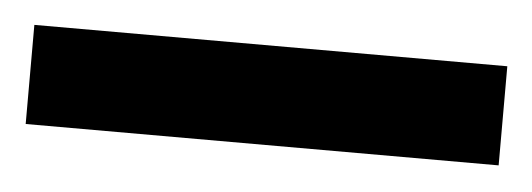

<svg xmlns="http://www.w3.org/2000/svg" viewBox="-25 -776 457 165"><g transform="rotate(5 204.0 -694.0)"><path d="M408 -651.5V-737H0V-651.5Z"/></g></svg>

Font: Spartan SemiBold
Style: Regular
Weight: 600
Designer: Matt Bailey, Mirko Velimirovic
Foundry: Matt Bailey
Version: Version 1.003